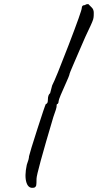

<svg xmlns="http://www.w3.org/2000/svg" viewBox="-20 -784 482 946"><path d="M227 -325 237 -363Q254 -395 318.5 -563Q383 -731 383 -745Q383 -759 399 -759Q404 -764 415 -764L431 -748Q442 -738 442 -721Q442 -704 441 -698.5Q440 -693 439 -688.5Q438 -684 434 -675Q430 -666 427 -659Q424 -652 415 -633.5Q406 -615 400.5 -602.5Q395 -590 375.5 -545Q356 -500 339.5 -461.5Q323 -423 323 -421Q323 -419 321.5 -414.5Q320 -410 317 -402.5Q314 -395 309 -384Q269 -296 269 -286.5Q269 -277 264 -272Q259 -272 259 -264V-261Q259 -251 243 -208Q160 71 160 96.5Q160 122 158.5 129Q157 136 150 140Q121 148 110.5 116Q100 84 112 28Q123 -1 123 -14Q127 -33 164 -148Q201 -263 206 -272Q216 -272 216 -294Q216 -316 227 -325Z"/></svg>

Font: Caveat
Style: Regular
Weight: 400
Designer: Pablo Impallari
Foundry: Creative Lab NY
Version: Version 1.096; ttfautohint (v1.3)